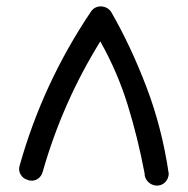

<svg xmlns="http://www.w3.org/2000/svg" viewBox="-20 -583 590 603"><path d="M472 0Q456 -1 445 -12Q434 -23 434 -39Q413 -150 381 -253.5Q349 -357 295 -453Q235 -356 190 -254Q145 -152 114 -43Q110 -29 99 -21.5Q88 -14 75 -16Q70 -16 67 -18Q52 -22 44.5 -35.5Q37 -49 42 -64Q115 -323 266 -547Q277 -563 298 -563Q320 -561 330 -544Q391 -438 440 -309.5Q489 -181 510 -37Q509 -21 498.5 -10.5Q488 0 472 0Z"/></svg>

Font: Dongol
Style: Regular
Weight: 400
Designer: Abdo Mohamed and Ibrahim Hamdi
Foundry: Protype Foundry
Version: Version 1.000;hotconv 1.0.109;makeotfexe 2.5.65596